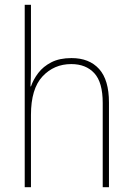

<svg xmlns="http://www.w3.org/2000/svg" viewBox="-20 -873 553 800"><path d="M109 -588Q109 -565 108.5 -548.5Q108 -532 107 -513H109Q119 -542 139.5 -569Q160 -596 194 -613.5Q228 -631 278 -631Q352 -631 393 -585.5Q434 -540 434 -446V-93H408V-444Q408 -530 373 -568Q338 -606 277 -606Q205 -606 157 -554.5Q109 -503 109 -394V-93H83V-853H109Z"/></svg>

Font: Noto Sans Telugu UI SemiCondensed Thin
Style: Regular
Weight: 100
Width: 4
Designer: Jelle Bosma - Monotype Design Team
Foundry: Monotype Imaging Inc.
Version: Version 2.005; ttfautohint (v1.8.4.7-5d5b)